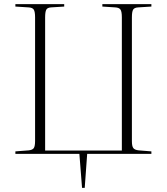

<svg xmlns="http://www.w3.org/2000/svg" viewBox="-20 -750 813 936"><path d="M380 166 367 0H55V-12L120 -17Q139 -19 145 -28.5Q151 -38 151 -63V-666Q151 -692 145 -702.5Q139 -713 119 -714L55 -718V-730H293V-718L229 -714Q211 -713 205.5 -702.5Q200 -692 200 -665V-16H574V-666Q574 -693 567.5 -703Q561 -713 541 -714L479 -718V-730H718V-718L654 -714Q635 -713 629 -703Q623 -693 623 -665V-62Q623 -37 630 -28Q637 -19 656 -17L718 -12V0H405L393 166Z"/></svg>

Font: Display Extralight
Style: Regular
Weight: 200
Designer: Latin by Veronika Burian and Jose Scaglione. Greek by Irene Vlachou. Cyrillic by Vera Evstafieva.
Foundry: TypeTogether
Version: Version 3.002